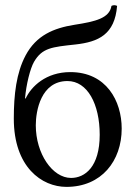

<svg xmlns="http://www.w3.org/2000/svg" viewBox="-20 -721 529 751"><path d="M120 -231C120 -287.3 140 -404 244 -404C322 -404 370 -314 370 -194C370 -68 312 -25 258 -25C185 -25 120 -120 120 -231ZM34 -257C34 -67.7 143 10 240 10C377.3 10 456 -92 456 -218C456 -326 396 -439 255 -439C160 -439 102 -383 80 -335L78 -337C82.3 -389.3 98 -453 113 -479C145 -534 183 -537 275 -547C365 -557 429 -586 438 -698C431.1 -701.2 423.8 -701.9 416 -698C408 -650 355 -637 271 -624C190 -611 122 -583 80 -504C44 -436 34 -351.7 34 -257Z"/></svg>

Font: Libertinus Serif
Style: Regular
Weight: 400
Designer: Philipp H. Poll
Foundry: Khaled Hosny
Version: Version 6.2